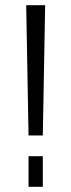

<svg xmlns="http://www.w3.org/2000/svg" viewBox="-20 -720 275 740"><path d="M154 -700 145 -198H90L81 -700ZM145 -118V0H90V-118Z"/></svg>

Font: Pathway Extreme SemiCondensed ExtraLight
Style: Regular
Weight: 250
Width: 4
Version: Version 1.001;gftools[0.9.26]